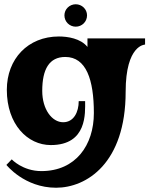

<svg xmlns="http://www.w3.org/2000/svg" viewBox="-20 -680 710 900"><path d="M388 -608C388 -637 364 -660 335 -660C306 -660 282 -637 282 -608C282 -578 306 -555 335 -555C364 -555 388 -578 388 -608ZM390 -500V-460C358 -500 297 -509 256 -509C111 -509 12 -404 12 -259C12 -97 109 0 218 0C390 0 379 -152 379 -206H349C349 -155 326 -107 276 -107C224 -107 178 -167 178 -254C178 -356 211 -413 286 -413C384 -413 420 -307 420 -150C420 0 335 122 174 122C86 122 35 67 35 67L10 93C10 93 94 200 243 200C385 200 569 86 569 -250C569 -471 660 -471 660 -471V-500Z"/></svg>

Font: Ouroboros
Style: Regular
Weight: 400
Designer: Ariel Martín Pérez
Foundry: Velvetyne Type Foundry
Version: Version 2.001;hotconv 1.0.109;makeotfexe 2.5.65596